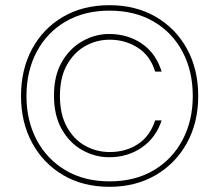

<svg xmlns="http://www.w3.org/2000/svg" viewBox="-20 -718 845 740"><path d="M402 2Q300 2 223.5 -43Q147 -88 104 -167Q61 -246 61 -348Q61 -451 104 -530Q147 -609 223.5 -653.5Q300 -698 402 -698Q503 -698 580 -653.5Q657 -609 700.5 -530Q744 -451 744 -348Q744 -246 700.5 -167Q657 -88 580 -43Q503 2 402 2ZM401 -112Q346 -112 297 -139.5Q248 -167 218 -220Q188 -273 188 -350Q188 -426 218 -478.5Q248 -531 297 -559Q346 -587 401 -587Q472 -587 526.5 -550Q581 -513 603 -442H578Q559 -504 510.5 -534.5Q462 -565 403 -565Q352 -565 308.5 -540.5Q265 -516 238 -468Q211 -420 211 -348Q211 -277 238 -228.5Q265 -180 308.5 -156Q352 -132 403 -132Q465 -132 511.5 -162.5Q558 -193 578 -254H603Q581 -187 526.5 -149.5Q472 -112 401 -112ZM402 -19Q500 -19 572 -61.5Q644 -104 683.5 -178.5Q723 -253 723 -348Q723 -444 683.5 -518.5Q644 -593 572 -635Q500 -677 402 -677Q305 -677 233 -635Q161 -593 121.5 -518.5Q82 -444 82 -348Q82 -253 121.5 -178.5Q161 -104 233 -61.5Q305 -19 402 -19Z"/></svg>

Font: DM Sans 9pt Thin
Style: Regular
Weight: 250
Version: Version 4.004;gftools[0.9.30]